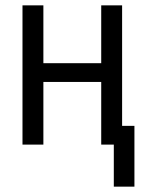

<svg xmlns="http://www.w3.org/2000/svg" viewBox="-20 -540 540 717"><path d="M405 157V0H358V-234H142V0H64V-520H142V-304H358V-520H436V-70H482V157Z"/></svg>

Font: Iosevka Term
Style: Regular
Weight: 400
Monospace: yes
Designer: Belleve Invis
Foundry: Belleve Invis
Version: Version 30.0.1